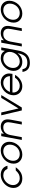

<svg xmlns="http://www.w3.org/2000/svg" viewBox="2126 -2726 815 5107"><g transform="rotate(-90 2533.5 -172.5)"><path d="M554.2 -161.1H638.2Q577.6 -77.1 505.4 -32Q433.1 13.2 337.9 13.2Q227.1 13.2 157.5 -52.7Q87.9 -118.7 87.9 -221.2Q87.9 -311 137.7 -389.6Q187.5 -468.3 268.6 -514.2Q349.6 -560.1 439 -560.1Q531.7 -560.1 595.9 -511.7Q660.2 -463.4 678.2 -380.9H595.2Q573.7 -434.6 529.8 -463.4Q485.8 -492.2 424.8 -492.2Q357.4 -492.2 297.1 -456.1Q236.8 -419.9 200.4 -359.6Q164.1 -299.3 164.1 -231.9Q164.1 -154.8 215.1 -105Q266.1 -55.2 347.2 -55.2Q405.8 -55.2 453.4 -79.6Q501 -104 554.2 -161.1Z M733.9 -216.8Q733.9 -285.6 762.5 -349.1Q791 -412.6 838.4 -458.7Q885.7 -504.9 950.2 -532.5Q1014.6 -560.1 1083 -560.1Q1188 -560.1 1252 -496.1Q1315.9 -432.1 1315.9 -331.1Q1315.9 -263.7 1289.1 -200.4Q1262.2 -137.2 1217.3 -90.3Q1172.4 -43.5 1109.9 -15.1Q1047.4 13.2 979 13.2Q869.1 13.2 801.5 -51Q733.9 -115.2 733.9 -216.8ZM810.1 -228Q810.1 -150.9 858.9 -103Q907.7 -55.2 988.8 -55.2Q1058.6 -55.2 1116.7 -92.3Q1174.8 -129.4 1207.3 -189.7Q1239.7 -250 1239.7 -318.8Q1239.7 -396.5 1191.9 -444.3Q1144 -492.2 1064 -492.2Q995.1 -492.2 936.3 -454.8Q877.4 -417.5 843.8 -356.7Q810.1 -295.9 810.1 -228Z M1364.7 0 1465.8 -546.9H1539.6L1526.9 -476.1Q1610.8 -560.1 1718.8 -560.1Q1805.7 -560.1 1858.6 -512Q1911.6 -463.9 1911.6 -379.9Q1911.6 -340.3 1901.9 -287.1L1848.6 0H1774.9L1827.6 -287.1Q1835.9 -335.9 1835.9 -360.8Q1835.9 -423.3 1798.6 -457.8Q1761.2 -492.2 1696.8 -492.2Q1609.4 -492.2 1560.1 -440.7Q1510.7 -389.2 1494.6 -300.8L1439 0Z M2149.4 0 2020.5 -546.9H2095.7L2202.6 -86.9L2483.4 -546.9H2558.6L2227.5 0Z M3018.6 -180.2H3095.2Q3049.3 -93.8 2966.6 -40.3Q2883.8 13.2 2794.4 13.2Q2688 13.2 2620.6 -53Q2553.2 -119.1 2553.2 -221.2Q2553.2 -287.1 2581.5 -349.9Q2609.9 -412.6 2656.2 -458.5Q2702.6 -504.4 2765.4 -532.2Q2828.1 -560.1 2894.5 -560.1Q2960.4 -560.1 3014.6 -532Q3068.8 -503.9 3100.6 -452.1Q3132.3 -400.4 3132.3 -335Q3132.3 -306.2 3122.6 -249H2627.4Q2620.6 -195.3 2642.1 -150.6Q2663.6 -106 2706.8 -80.6Q2750 -55.2 2804.2 -55.2Q2866.7 -55.2 2925.8 -89.6Q2984.9 -124 3018.6 -180.2ZM2642.1 -315.9H3061.5Q3058.1 -397.5 3009.5 -444.8Q2960.9 -492.2 2881.3 -492.2Q2803.2 -492.2 2737.3 -443.4Q2671.4 -394.5 2642.1 -315.9Z M3174.3 17.1H3246.1Q3260.3 89.4 3299.8 118.2Q3339.4 147 3423.3 147Q3472.7 147 3511.5 133.8Q3550.3 120.6 3576.2 98.4Q3602.1 76.2 3621.6 42Q3641.1 7.8 3652.3 -28.1Q3663.6 -64 3672.4 -110.8Q3627.9 -47.9 3571.3 -17.3Q3514.6 13.2 3440.4 13.2Q3334.5 13.2 3268.3 -51.3Q3202.1 -115.7 3202.1 -215.8Q3202.1 -305.2 3248 -384.5Q3293.9 -463.9 3372.3 -512Q3450.7 -560.1 3540 -560.1Q3609.9 -560.1 3656.7 -533.7Q3703.6 -507.3 3734.4 -450.2L3752.4 -546.9H3826.2L3743.2 -98.1Q3732.4 -41 3715.3 5.6Q3698.2 52.2 3671.1 91.8Q3644 131.3 3607.9 158.2Q3571.8 185.1 3522.2 200Q3472.7 214.8 3412.1 214.8Q3308.6 214.8 3247.6 164.1Q3186.5 113.3 3174.3 17.1ZM3452.1 -55.2Q3502.9 -55.2 3550.5 -77.9Q3598.1 -100.6 3632.1 -137.5Q3666 -174.3 3686.5 -222.9Q3707 -271.5 3707 -321.8Q3707 -397.9 3657.5 -445.1Q3607.9 -492.2 3526.4 -492.2Q3459 -492.2 3401.4 -454.6Q3343.8 -417 3311.5 -356.7Q3279.3 -296.4 3279.3 -230Q3279.3 -152.3 3326.7 -103.8Q3374 -55.2 3452.1 -55.2Z M3851.1 0 3952.1 -546.9H4025.9L4013.2 -476.1Q4097.2 -560.1 4205.1 -560.1Q4292 -560.1 4345 -512Q4397.9 -463.9 4397.9 -379.9Q4397.9 -340.3 4388.2 -287.1L4335 0H4261.2L4314 -287.1Q4322.3 -335.9 4322.3 -360.8Q4322.3 -423.3 4284.9 -457.8Q4247.6 -492.2 4183.1 -492.2Q4095.7 -492.2 4046.4 -440.7Q3997.1 -389.2 3981 -300.8L3925.3 0Z M4484.9 -216.8Q4484.9 -285.6 4513.4 -349.1Q4542 -412.6 4589.4 -458.7Q4636.7 -504.9 4701.2 -532.5Q4765.6 -560.1 4834 -560.1Q4939 -560.1 5002.9 -496.1Q5066.9 -432.1 5066.9 -331.1Q5066.9 -263.7 5040 -200.4Q5013.2 -137.2 4968.3 -90.3Q4923.3 -43.5 4860.8 -15.1Q4798.3 13.2 4730 13.2Q4620.1 13.2 4552.5 -51Q4484.9 -115.2 4484.9 -216.8ZM4561 -228Q4561 -150.9 4609.9 -103Q4658.7 -55.2 4739.7 -55.2Q4809.6 -55.2 4867.7 -92.3Q4925.8 -129.4 4958.3 -189.7Q4990.7 -250 4990.7 -318.8Q4990.7 -396.5 4942.9 -444.3Q4895 -492.2 4814.9 -492.2Q4746.1 -492.2 4687.3 -454.8Q4628.4 -417.5 4594.7 -356.7Q4561 -295.9 4561 -228Z"/></g></svg>

Font: Involve
Style: Italic
Weight: 400
Italic angle: -10.5°
Designer: Stefan Peev
Foundry: Context Ltd.
Version: Version 1.001